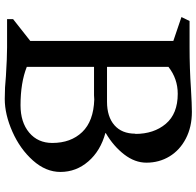

<svg xmlns="http://www.w3.org/2000/svg" viewBox="-30 -806 847 828"><g transform="rotate(90 394.0 -392.5)"><path d="M722 -229Q722 -166 672.5 -110.5Q623 -55 548.5 -22Q474 11 407 11Q357 11 309 6Q229 1 185 1H63V-25L157 -99V-716L54 -751L71 -786H184Q275 -786 363 -792Q431 -796 463 -796Q528 -796 578 -770Q628 -744 655 -699.5Q682 -655 682 -600Q682 -550 646.5 -504Q611 -458 555 -425L554 -423Q631 -402 676.5 -349.5Q722 -297 722 -229ZM385 -735Q320 -735 269 -695V-430H419Q484 -430 520.5 -462Q557 -494 557 -552H558Q558 -632 514.5 -683.5Q471 -735 385 -735ZM597 -194Q597 -274 550 -323Q503 -372 410 -375Q403 -374 391 -374H269V-84Q337 -57 435 -57H434Q508 -57 552.5 -94.5Q597 -132 597 -194Z"/></g></svg>

Font: Inknut Antiqua Light
Style: Regular
Weight: 300
Designer: Claus Eggers Sørensen
Foundry: Claus Eggers Sørensen
Version: Version 1.003; ttfautohint (v1.8.2) -l 8 -r 50 -G 200 -x 14 